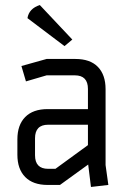

<svg xmlns="http://www.w3.org/2000/svg" viewBox="-20 -734 510 762"><path d="M65 -472 165 -500H279Q338 -500 368.5 -468.5Q399 -437 399 -380V-79L410 0L341 8L330 -81L218 0H169Q111 0 80 -31.5Q49 -63 49 -120V-181Q49 -238 80 -269.5Q111 -301 169 -301H329V-381Q329 -435 277 -435H165L83 -411ZM171 -64H200L329 -158V-239H171Q119 -239 119 -185V-118Q119 -64 171 -64ZM138 -714 267 -577 236 -551 89 -662Q95 -700 138 -714Z"/></svg>

Font: Strong
Style: Regular
Weight: 400
Designer: Roman Shchyukin (Gaslight Type Foundry)
Foundry: Cyreal (www.cyreal.org)
Version: Version 1.001